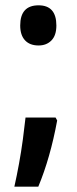

<svg xmlns="http://www.w3.org/2000/svg" viewBox="-20 -568 288 722"><path d="M56 -472Q56 -548 125 -548Q192 -548 192 -472Q192 -435 173.5 -416Q155 -397 125 -397Q92 -397 74 -416.5Q56 -436 56 -472ZM195 -115Q169 26 124 134H34Q43 94 51.5 47.5Q60 1 66 -44Q72 -89 76 -126H189Z"/></svg>

Font: Noto Sans Arabic ExtCond SemBd
Style: Regular
Weight: 600
Width: 2
Designer: Monotype Design Team, Nadine Chahine, Nizar Qandah and Khaled Hosny
Foundry: Monotype Imaging Inc.
Version: Version 2.012; ttfautohint (v1.8.4.7-5d5b)